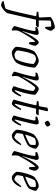

<svg xmlns="http://www.w3.org/2000/svg" viewBox="1096 -2082 1040 3565"><g transform="rotate(90 1615.5 -300.0)"><path d="M-71 200Q-78 200 -88.5 197Q-99 194 -111 189Q-123 184 -132.5 178.5Q-142 173 -147 168Q-145 161 -143.5 156Q-142 151 -140 149Q-105 144 -70 135.5Q-35 127 -4 114Q1 105 8.5 81.5Q16 58 25 25.5Q34 -7 43 -43Q52 -79 60 -112Q68 -145 73 -170Q87 -233 103.5 -305Q120 -377 136 -453L50 -463Q50 -473 52 -481Q54 -489 56 -493L136 -501Q147 -503 151.5 -507Q156 -511 158 -524L149 -718Q164 -735 190 -750Q216 -765 245.5 -776Q275 -787 300.5 -793.5Q326 -800 338 -800Q353 -800 368 -785Q383 -770 393.5 -752.5Q404 -735 405 -726Q399 -692 385.5 -665.5Q372 -639 357 -617Q347 -617 340.5 -619.5Q334 -622 331 -626Q332 -640 331.5 -658Q331 -676 329.5 -695Q328 -714 325 -728Q315 -730 306.5 -730.5Q298 -731 290 -731Q270 -731 252.5 -727Q235 -723 215 -718L212 -500H332L342 -487Q336 -478 326 -466.5Q316 -455 305 -447L200 -450L77 87Q71 98 53.5 117Q36 136 13 155Q-10 174 -33 187Q-56 200 -71 200Z M388 0Q382 0 371 -5Q360 -10 348 -17.5Q336 -25 327 -33Q318 -41 316 -46Q319 -59 328 -90.5Q337 -122 350 -165.5Q363 -209 376 -257Q386 -291 393 -326.5Q400 -362 404.5 -388.5Q409 -415 409 -422Q409 -433 403 -436.5Q397 -440 386 -440H334Q334 -448 335.5 -456Q337 -464 340 -470Q358 -478 376.5 -484.5Q395 -491 412 -495.5Q429 -500 442 -500Q461 -500 471.5 -489.5Q482 -479 482 -459Q482 -450 477.5 -428.5Q473 -407 465 -377.5Q457 -348 447.5 -315.5Q438 -283 428 -252.5Q418 -222 410 -199L414 -195Q431 -230 451 -271.5Q471 -313 494 -353.5Q517 -394 540 -427Q563 -460 584.5 -480Q606 -500 624 -500Q633 -500 643 -492Q653 -484 662 -473Q671 -462 677 -451.5Q683 -441 683 -435Q680 -400 670.5 -371Q661 -342 650 -320Q641 -320 631.5 -321.5Q622 -323 616 -326Q616 -335 615 -355.5Q614 -376 612.5 -399Q611 -422 608 -436Q597 -430 577.5 -406Q558 -382 534.5 -347Q511 -312 487.5 -272.5Q464 -233 442.5 -194.5Q421 -156 407 -126Q403 -112 400 -96.5Q397 -81 397 -63Q397 -52 398.5 -39.5Q400 -27 403 -13Q401 -10 398.5 -7Q396 -4 388 0Z M811 0Q796 0 779.5 -7Q763 -14 747.5 -25.5Q732 -37 720 -49.5Q708 -62 703 -74Q703 -111 710 -160.5Q717 -210 729.5 -261Q742 -312 758 -355Q774 -398 792 -422Q805 -433 825.5 -446Q846 -459 870.5 -471.5Q895 -484 920.5 -492Q946 -500 968 -500Q981 -500 1000 -492.5Q1019 -485 1038 -473Q1057 -461 1071 -448.5Q1085 -436 1088 -426Q1088 -391 1080.5 -343.5Q1073 -296 1060.5 -246.5Q1048 -197 1031.5 -153.5Q1015 -110 996 -83Q974 -61 942.5 -42Q911 -23 876.5 -11.5Q842 0 811 0ZM848 -49Q856 -49 871.5 -52Q887 -55 902.5 -60Q918 -65 926 -70Q941 -89 955.5 -121Q970 -153 981.5 -192Q993 -231 1002 -270.5Q1011 -310 1016 -344.5Q1021 -379 1021 -402Q1015 -413 998.5 -423.5Q982 -434 963.5 -441.5Q945 -449 932 -449Q919 -449 900 -443.5Q881 -438 861 -428Q843 -406 827 -363Q811 -320 798.5 -269Q786 -218 778.5 -171Q771 -124 771 -93Q781 -80 795 -70Q809 -60 823.5 -54.5Q838 -49 848 -49Z M1235 0Q1229 0 1218 -5Q1207 -10 1195 -17.5Q1183 -25 1174 -33Q1165 -41 1163 -46Q1166 -59 1175 -90.5Q1184 -122 1197 -165.5Q1210 -209 1223 -257Q1233 -291 1240 -326.5Q1247 -362 1251.5 -388.5Q1256 -415 1256 -422Q1256 -433 1250 -436.5Q1244 -440 1233 -440H1181Q1181 -448 1182.5 -456Q1184 -464 1187 -470Q1205 -478 1223.5 -484.5Q1242 -491 1259 -495.5Q1276 -500 1289 -500Q1308 -500 1318.5 -489.5Q1329 -479 1329 -459Q1329 -450 1324.5 -428.5Q1320 -407 1312 -377.5Q1304 -348 1294.5 -315.5Q1285 -283 1275 -252.5Q1265 -222 1257 -199L1261 -195Q1278 -230 1299.5 -270.5Q1321 -311 1345.5 -351.5Q1370 -392 1394.5 -425.5Q1419 -459 1441 -479.5Q1463 -500 1481 -500Q1495 -500 1513 -492Q1531 -484 1548.5 -472Q1566 -460 1578.5 -448.5Q1591 -437 1592 -431Q1592 -393 1584 -346Q1576 -299 1564 -251.5Q1552 -204 1539 -162.5Q1526 -121 1517 -93Q1508 -65 1506 -59L1517 -52Q1526 -59 1543 -81.5Q1560 -104 1577 -130.5Q1594 -157 1603 -175Q1612 -175 1618 -171Q1624 -167 1625 -164Q1619 -143 1605 -115.5Q1591 -88 1573 -61.5Q1555 -35 1537 -17.5Q1519 0 1505 0Q1495 0 1479 -6.5Q1463 -13 1449.5 -22Q1436 -31 1433 -38Q1438 -49 1450.5 -86Q1463 -123 1478 -176Q1493 -229 1505.5 -287.5Q1518 -346 1523 -400Q1515 -410 1503.5 -418Q1492 -426 1481.5 -431Q1471 -436 1465 -436Q1457 -436 1437.5 -414Q1418 -392 1393 -356Q1368 -320 1342 -279Q1316 -238 1292.5 -198.5Q1269 -159 1254 -130Q1249 -114 1246.5 -97.5Q1244 -81 1244 -64Q1244 -52 1245.5 -40Q1247 -28 1250 -13Q1248 -10 1245.5 -7Q1243 -4 1235 0Z M1758 0Q1748 0 1731 -6.5Q1714 -13 1699.5 -21.5Q1685 -30 1682 -37Q1695 -78 1708.5 -125Q1722 -172 1734.5 -220.5Q1747 -269 1758 -314Q1769 -359 1777 -395.5Q1785 -432 1789 -455L1711 -465Q1711 -476 1712.5 -484.5Q1714 -493 1715 -497L1783 -501Q1794 -502 1800.5 -506.5Q1807 -511 1809 -524L1833 -660Q1843 -664 1856.5 -667.5Q1870 -671 1885 -673L1899 -657L1863 -500H1967L1976 -488Q1971 -478 1962 -467.5Q1953 -457 1942 -449L1853 -452L1759 -59L1770 -52Q1778 -60 1793 -80Q1808 -100 1825 -126Q1842 -152 1854 -175Q1861 -175 1867 -172Q1873 -169 1875 -164Q1869 -143 1855 -115Q1841 -87 1824 -61Q1807 -35 1789.5 -17.5Q1772 0 1758 0Z M2051 0Q2041 0 2024.5 -6.5Q2008 -13 1994 -22Q1980 -31 1977 -37Q1983 -55 1992 -87Q2001 -119 2012 -159.5Q2023 -200 2033 -242.5Q2043 -285 2052 -322.5Q2061 -360 2066 -386.5Q2071 -413 2071 -422Q2071 -433 2065 -436.5Q2059 -440 2048 -440H1996Q1996 -448 1998 -457Q2000 -466 2002 -470Q2019 -477 2037.5 -484Q2056 -491 2073.5 -495.5Q2091 -500 2105 -500Q2124 -500 2134 -489.5Q2144 -479 2144 -459Q2144 -448 2138.5 -419.5Q2133 -391 2123.5 -350.5Q2114 -310 2102 -261.5Q2090 -213 2077 -161.5Q2064 -110 2052 -59L2063 -52Q2073 -62 2088.5 -83Q2104 -104 2119.5 -129.5Q2135 -155 2145 -175Q2153 -175 2159 -171.5Q2165 -168 2167 -164Q2161 -143 2147.5 -115Q2134 -87 2116.5 -60.5Q2099 -34 2082 -17Q2065 0 2051 0ZM2113 -611Q2107 -611 2098 -621.5Q2089 -632 2082.5 -645Q2076 -658 2076 -667Q2076 -674 2085 -682.5Q2094 -691 2106.5 -698.5Q2119 -706 2130.5 -711Q2142 -716 2148 -716Q2155 -716 2163 -705.5Q2171 -695 2177 -682Q2183 -669 2183 -659Q2183 -652 2175 -644Q2167 -636 2155 -628.5Q2143 -621 2131.5 -616Q2120 -611 2113 -611Z M2345 0Q2335 0 2321 -7Q2307 -14 2292.5 -26Q2278 -38 2265 -53Q2252 -68 2243 -84Q2243 -129 2252.5 -178.5Q2262 -228 2276 -274Q2290 -320 2304.5 -356Q2319 -392 2330 -409Q2339 -419 2358.5 -434.5Q2378 -450 2403.5 -465Q2429 -480 2457 -490Q2485 -500 2512 -500Q2526 -500 2545.5 -489Q2565 -478 2580.5 -464Q2596 -450 2597 -441Q2594 -420 2586 -395.5Q2578 -371 2568.5 -349.5Q2559 -328 2550 -316Q2532 -298 2496 -278.5Q2460 -259 2414.5 -240.5Q2369 -222 2322 -205Q2315 -175 2310.5 -145.5Q2306 -116 2305 -93Q2311 -83 2324 -72.5Q2337 -62 2353 -55Q2369 -48 2383 -48Q2392 -48 2403.5 -57Q2415 -66 2430.5 -83Q2446 -100 2465.5 -123.5Q2485 -147 2509 -176Q2516 -175 2520.5 -172Q2525 -169 2527 -164Q2516 -139 2499.5 -110.5Q2483 -82 2461 -57Q2439 -32 2410 -16Q2381 0 2345 0ZM2332 -248Q2363 -259 2398.5 -274Q2434 -289 2466 -305.5Q2498 -322 2517 -336Q2519 -343 2520.5 -353.5Q2522 -364 2523 -370Q2525 -390 2525.5 -409.5Q2526 -429 2521 -442Q2510 -444 2499 -445Q2488 -446 2480 -446Q2455 -446 2436 -440.5Q2417 -435 2403 -428Q2385 -402 2366 -353.5Q2347 -305 2332 -248Z M2709 0Q2703 0 2692 -5Q2681 -10 2669 -17.5Q2657 -25 2648 -33Q2639 -41 2637 -46Q2640 -59 2649 -90.5Q2658 -122 2671 -165.5Q2684 -209 2697 -257Q2707 -291 2714 -326.5Q2721 -362 2725.5 -388.5Q2730 -415 2730 -422Q2730 -433 2724 -436.5Q2718 -440 2707 -440H2655Q2655 -448 2656.5 -456Q2658 -464 2661 -470Q2679 -478 2697.5 -484.5Q2716 -491 2733 -495.5Q2750 -500 2763 -500Q2782 -500 2792.5 -489.5Q2803 -479 2803 -459Q2803 -450 2798.5 -428.5Q2794 -407 2786 -377.5Q2778 -348 2768.5 -315.5Q2759 -283 2749 -252.5Q2739 -222 2731 -199L2735 -195Q2752 -230 2772 -271.5Q2792 -313 2815 -353.5Q2838 -394 2861 -427Q2884 -460 2905.5 -480Q2927 -500 2945 -500Q2954 -500 2964 -492Q2974 -484 2983 -473Q2992 -462 2998 -451.5Q3004 -441 3004 -435Q3001 -400 2991.5 -371Q2982 -342 2971 -320Q2962 -320 2952.5 -321.5Q2943 -323 2937 -326Q2937 -335 2936 -355.5Q2935 -376 2933.5 -399Q2932 -422 2929 -436Q2918 -430 2898.5 -406Q2879 -382 2855.5 -347Q2832 -312 2808.5 -272.5Q2785 -233 2763.5 -194.5Q2742 -156 2728 -126Q2724 -112 2721 -96.5Q2718 -81 2718 -63Q2718 -52 2719.5 -39.5Q2721 -27 2724 -13Q2722 -10 2719.5 -7Q2717 -4 2709 0Z M3126 0Q3116 0 3102 -7Q3088 -14 3073.5 -26Q3059 -38 3046 -53Q3033 -68 3024 -84Q3024 -129 3033.5 -178.5Q3043 -228 3057 -274Q3071 -320 3085.5 -356Q3100 -392 3111 -409Q3120 -419 3139.5 -434.5Q3159 -450 3184.5 -465Q3210 -480 3238 -490Q3266 -500 3293 -500Q3307 -500 3326.5 -489Q3346 -478 3361.5 -464Q3377 -450 3378 -441Q3375 -420 3367 -395.5Q3359 -371 3349.5 -349.5Q3340 -328 3331 -316Q3313 -298 3277 -278.5Q3241 -259 3195.5 -240.5Q3150 -222 3103 -205Q3096 -175 3091.5 -145.5Q3087 -116 3086 -93Q3092 -83 3105 -72.5Q3118 -62 3134 -55Q3150 -48 3164 -48Q3173 -48 3184.5 -57Q3196 -66 3211.5 -83Q3227 -100 3246.5 -123.5Q3266 -147 3290 -176Q3297 -175 3301.5 -172Q3306 -169 3308 -164Q3297 -139 3280.5 -110.5Q3264 -82 3242 -57Q3220 -32 3191 -16Q3162 0 3126 0ZM3113 -248Q3144 -259 3179.5 -274Q3215 -289 3247 -305.5Q3279 -322 3298 -336Q3300 -343 3301.5 -353.5Q3303 -364 3304 -370Q3306 -390 3306.5 -409.5Q3307 -429 3302 -442Q3291 -444 3280 -445Q3269 -446 3261 -446Q3236 -446 3217 -440.5Q3198 -435 3184 -428Q3166 -402 3147 -353.5Q3128 -305 3113 -248Z"/></g></svg>

Font: Texturina 12pt Thin
Style: Italic
Weight: 250
Italic angle: -11°
Designer: Guillermo Torres Carreño
Foundry: Omnibus-Type
Version: Version 1.002